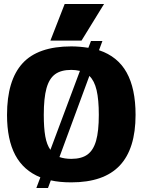

<svg xmlns="http://www.w3.org/2000/svg" viewBox="-20 -893 710 956"><path d="M302 -873H498L386 -691H231ZM181 -10Q97 -44 56 -121Q15 -198 15 -321Q15 -493 92 -577.5Q169 -662 335 -662Q375 -662 420 -655L433 -689H490L473 -643Q566 -612 610.5 -532Q655 -452 655 -321Q655 -152 576 -68.5Q497 15 335 15Q276 15 233 5L219 43H161ZM378 -540Q356 -545 335 -545Q284 -545 254.5 -523.5Q225 -502 211.5 -453.5Q198 -405 198 -321Q198 -256 205.5 -214Q213 -172 231 -147ZM472 -321Q472 -397 461 -444Q450 -491 425 -515L276 -111Q302 -102 335 -102Q386 -102 415.5 -123.5Q445 -145 458.5 -192.5Q472 -240 472 -321Z"/></svg>

Font: Pridi
Style: Bold
Weight: 700
Designer: Katatrad Team
Foundry: CadsonDemak
Version: Version 1.001